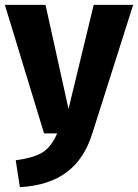

<svg xmlns="http://www.w3.org/2000/svg" viewBox="-26 -551 570 793"><path d="M524 -531H361L257 -101L162 -531H-6L156 0H210C195 35 176 61 152 77C127 93 90 104 39 111L56 222C219 213 312 138 355 1Z"/></svg>

Font: Fira Sans
Style: Bold
Weight: 700
Designer: Carrois Corporate & Edenspiekermann AG
Foundry: Carrois Corporate GbR & Edenspiekermann AG
Version: Version 4.203